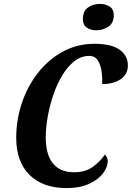

<svg xmlns="http://www.w3.org/2000/svg" viewBox="-20 -952 674 982"><path d="M322 10Q199 10 131 -57.5Q63 -125 63 -247Q63 -338 91.5 -424Q120 -510 173.5 -578.5Q227 -647 300.5 -687.5Q374 -728 463 -728Q550 -728 592 -697.5Q634 -667 634 -618Q634 -571 596.5 -546.5Q559 -522 503 -522Q504 -550 500 -583.5Q496 -617 481.5 -641.5Q467 -666 436 -666Q395 -666 360.5 -639Q326 -612 299 -567.5Q272 -523 253 -467.5Q234 -412 224 -355Q214 -298 214 -248Q214 -162 250.5 -116.5Q287 -71 359 -71Q418 -71 456 -99.5Q494 -128 517 -162Q521 -157 526 -148.5Q531 -140 531 -129Q531 -97 506.5 -65Q482 -33 435 -11.5Q388 10 322 10ZM473 -797Q444 -797 424 -810.5Q404 -824 404 -854Q404 -896 430.5 -914Q457 -932 491 -932Q519 -932 540.5 -918.5Q562 -905 562 -875Q562 -834 534 -815.5Q506 -797 473 -797Z"/></svg>

Font: Noto Serif Condensed
Style: Bold Italic
Weight: 700
Width: 3
Italic angle: -12°
Designer: Monotype Design Team
Foundry: Monotype Imaging Inc.
Version: Version 2.014